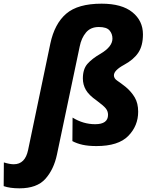

<svg xmlns="http://www.w3.org/2000/svg" viewBox="-143 -785 818 1045"><path d="M-37 240Q58 240 104 188.5Q150 137 167 56L291 -533Q300 -578 325 -608Q350 -638 395 -638Q437 -638 453 -619.5Q469 -601 469 -575Q469 -531 405 -493Q358 -466 333 -437.5Q308 -409 308 -358Q308 -324 324.5 -295.5Q341 -267 384 -237Q422 -209 433.5 -194Q445 -179 445 -160Q445 -109 375 -109Q310 -109 252 -145L251 -17Q275 -4 306.5 3Q338 10 382 10Q501 10 555 -45Q609 -100 609 -177Q609 -223 590.5 -254.5Q572 -286 541 -312Q513 -334 495 -346Q477 -358 477 -375Q477 -402 532 -432Q584 -460 609.5 -498Q635 -536 635 -598Q635 -672 577.5 -718.5Q520 -765 410 -765Q281 -765 217.5 -710.5Q154 -656 131 -548L10 31Q-6 109 -68 109Q-90 109 -122 99L-123 228Q-89 240 -37 240Z"/></svg>

Font: Noto Sans Display Extra
Style: Italic
Weight: 800
Italic angle: -12°
Designer: Monotype Design Team
Foundry: Monotype Imaging Inc.
Version: Version 1.900